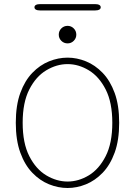

<svg xmlns="http://www.w3.org/2000/svg" viewBox="-20 -906 659 936"><path d="M309.5 10.5Q264 10.5 219.2 -7.5Q174.5 -25.5 137.8 -63.5Q101 -101.5 79 -162Q57 -222.5 57 -307.5Q57 -392.5 79 -452.8Q101 -513 137.8 -551Q174.5 -589 219.2 -607Q264 -625 309.5 -625Q354.5 -625 399 -607Q443.5 -589 480.2 -551Q517 -513 539 -452.8Q561 -392.5 561 -307.5Q561 -222.5 539 -162Q517 -101.5 480.2 -63.5Q443.5 -25.5 399 -7.5Q354.5 10.5 309.5 10.5ZM309.5 -21Q363 -21 413 -51.2Q463 -81.5 495.2 -144.8Q527.5 -208 527.5 -307.5Q527.5 -406.5 495.2 -469.8Q463 -533 413 -563.2Q363 -593.5 309.5 -593.5Q256 -593.5 205.5 -563.2Q155 -533 122.8 -469.8Q90.5 -406.5 90.5 -307.5Q90.5 -208 122.8 -144.8Q155 -81.5 205.5 -51.2Q256 -21 309.5 -21ZM309.5 -694.5Q291.5 -694.5 279 -707Q266.5 -719.5 266.5 -737Q266.5 -755 279 -767.5Q291.5 -780 309.5 -780Q327 -780 339.5 -767.5Q352 -755 352 -737Q352 -719.5 339.5 -707Q327 -694.5 309.5 -694.5ZM148 -870.5Q148 -878 155.2 -882Q162.5 -886 176.5 -886H442.5Q456.5 -886 463.8 -882Q471 -878 471 -870.5Q471 -863 463.8 -859Q456.5 -855 442.5 -855H176.5Q162.5 -855 155.2 -859Q148 -863 148 -870.5Z"/></svg>

Font: Sono Monospace ExtraLight
Style: Regular
Weight: 250
Version: Version 2.112